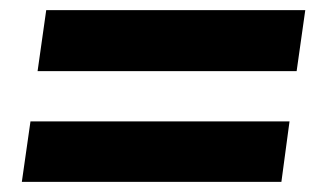

<svg xmlns="http://www.w3.org/2000/svg" viewBox="-20 -444 653 378"><path d="M54 -304 71 -424H581L564 -304ZM23 -86 40 -205H550L534 -86Z"/></svg>

Font: Chivo Medium ExtraBold
Style: Italic
Weight: 800
Italic angle: -8.05°
Version: Version 2.002